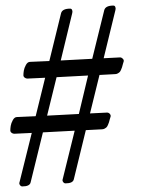

<svg xmlns="http://www.w3.org/2000/svg" viewBox="-20 -681 508 689"><path d="M149 -266 263 -272 296 -410 183 -404ZM134 -206 90 -27Q87 -12 60 -12Q55 -12 51.5 -17Q48 -22 50 -27L94 -204L31 -201Q26 -201 21.5 -204.5Q17 -208 17 -213Q17 -220 18.5 -229.5Q20 -239 26 -250Q32 -261 41 -261L108 -264L142 -402L78 -399Q73 -399 68.5 -402.5Q64 -406 64 -411Q64 -418 65.5 -427.5Q67 -437 73 -448Q79 -459 88 -459L157 -462L199 -633Q203 -650 232 -650Q237 -650 239 -644.5Q241 -639 239 -633L198 -464L311 -470L354 -644Q358 -661 387 -661Q392 -661 394 -655.5Q396 -650 394 -644L352 -472L411 -475Q416 -475 420.5 -470.5Q425 -466 424 -461Q423 -459 421 -451Q419 -443 418 -440Q417 -437 414.5 -431Q412 -425 409.5 -422.5Q407 -420 402.5 -417.5Q398 -415 393 -415L337 -412L303 -274L364 -277Q370 -277 374 -272.5Q378 -268 377 -263Q376 -261 374 -253Q372 -245 371 -242Q370 -239 367.5 -233Q365 -227 362.5 -224.5Q360 -222 355.5 -219.5Q351 -217 346 -217L288 -214L245 -38Q242 -23 215 -23Q210 -23 206.5 -28Q203 -33 205 -38L248 -212Z"/></svg>

Font: EB Garamond 12 All SC
Style: AllSC
Weight: 400
Version: Version 0.016 ; ttfautohint (v0.97) -l 8 -r 50 -G 200 -x 0 -